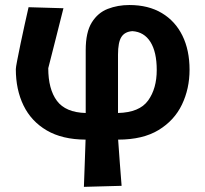

<svg xmlns="http://www.w3.org/2000/svg" viewBox="-20 -530 796 746"><path d="M306 196Q308 151 309.2 107.5Q310.5 64 312.5 12.5Q222 12 161.8 -23.2Q101.5 -58.5 71.5 -120Q41.5 -181.5 41.5 -261.5Q41.5 -268 46.8 -295.2Q52 -322.5 59.8 -359.8Q67.5 -397 76 -435.2Q84.5 -473.5 91 -502L226.5 -498Q212.5 -443 196.5 -379Q180.5 -315 167.5 -265Q167.5 -183.5 201.2 -138.2Q235 -93 313 -91V-335.5Q313 -404.5 336.5 -442.5Q360 -480.5 398.8 -495.5Q437.5 -510.5 482.5 -510.5Q556.5 -510.5 608.8 -479.2Q661 -448 688.8 -391.5Q716.5 -335 716.5 -259Q716.5 -185.5 687 -123.8Q657.5 -62 596.2 -24.8Q535 12.5 439 12.5Q442.5 61 445.5 102.5Q448.5 144 452.5 192ZM438.5 -317.5V-91Q522 -93 555.5 -139.5Q589 -186 589 -258Q589 -328 564.5 -367Q540 -406 494.5 -409Q465 -407 451.8 -386.5Q438.5 -366 438.5 -317.5Z"/></svg>

Font: Commissioner Loud SemiBold
Style: Regular
Weight: 600
Designer: Kostas Bartsokas
Foundry: Kostas Bartsokas
Version: Version 1.000; ttfautohint (v1.8.3)